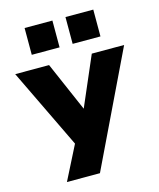

<svg xmlns="http://www.w3.org/2000/svg" viewBox="-151 -834 915 1107"><g transform="rotate(-15 307.0 -280.5)"><path d="M109 180 231 -61V19L-18 -498H184L323 -178H301L439 -498H632L306 180ZM347 -581V-741H513V-581ZM103 -581V-741H269V-581Z"/></g></svg>

Font: Nunito Sans 10pt SemiExpanded Black
Style: Regular
Weight: 900
Width: 6
Designer: Vernon Adams
Foundry: Vernon Adams
Version: Version 3.101;gftools[0.9.27]